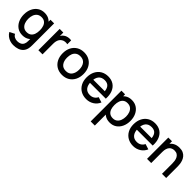

<svg xmlns="http://www.w3.org/2000/svg" viewBox="268 -1872 3444 3444"><g transform="rotate(45 1990.0 -150.0)"><path d="M292.5 255Q249 255 208.2 241.5Q167.5 228 134 201.8Q100.5 175.5 78.5 137L175 88Q192.5 122.5 225 138.5Q257.5 154.5 293.5 154.5Q338 154.5 369.5 138.8Q401 123 417.2 91.5Q433.5 60 433 13.5V-137.5H445.5V-540H538V14.5Q538 36 536.5 55.5Q535 75 531 94.5Q519.5 149 487.2 184.5Q455 220 405.2 237.5Q355.5 255 292.5 255ZM284.5 15Q209 15 154.2 -22.5Q99.5 -60 69.8 -124.8Q40 -189.5 40 -270.5Q40 -352 70 -416.2Q100 -480.5 155.2 -517.8Q210.5 -555 286.5 -555Q363 -555 415.2 -517.8Q467.5 -480.5 494.2 -416Q521 -351.5 521 -270.5Q521 -189.5 494 -125Q467 -60.5 414.5 -22.8Q362 15 284.5 15ZM299 -79.5Q350.5 -79.5 383 -104Q415.5 -128.5 430.5 -171.5Q445.5 -214.5 445.5 -270.5Q445.5 -326.5 430.2 -369.5Q415 -412.5 383.2 -436.5Q351.5 -460.5 302.5 -460.5Q250.5 -460.5 217 -435Q183.5 -409.5 167.2 -366.5Q151 -323.5 151 -270.5Q151 -217 167.2 -173.8Q183.5 -130.5 216.2 -105Q249 -79.5 299 -79.5Z M678 0V-540H771V-409L758 -426Q768 -452 784 -473.8Q800 -495.5 821 -509.5Q841.5 -524.5 866.8 -532.8Q892 -541 918.5 -542.8Q945 -544.5 969.5 -540V-442Q943 -449 910.8 -446Q878.5 -443 851.5 -425.5Q826 -409 811.2 -385.5Q796.5 -362 790 -333.2Q783.5 -304.5 783.5 -272.5V0Z M1289 15Q1208 15 1148.5 -21.5Q1089 -58 1056.8 -122.2Q1024.5 -186.5 1024.5 -270.5Q1024.5 -355 1057.5 -419.2Q1090.5 -483.5 1150 -519.2Q1209.5 -555 1289 -555Q1370 -555 1429.5 -518.5Q1489 -482 1521.5 -418Q1554 -354 1554 -270.5Q1554 -186 1521.2 -121.8Q1488.5 -57.5 1429 -21.2Q1369.5 15 1289 15ZM1289 -83.5Q1366.5 -83.5 1404.8 -135.8Q1443 -188 1443 -270.5Q1443 -355 1404.2 -405.8Q1365.5 -456.5 1289 -456.5Q1236.5 -456.5 1202.5 -432.8Q1168.5 -409 1152 -367.2Q1135.5 -325.5 1135.5 -270.5Q1135.5 -185.5 1174.5 -134.5Q1213.5 -83.5 1289 -83.5Z M1903.5 15Q1823 15 1762.2 -20.2Q1701.5 -55.5 1667.8 -118.8Q1634 -182 1634 -265.5Q1634 -354 1667.2 -419Q1700.5 -484 1760 -519.5Q1819.5 -555 1898.5 -555Q1981 -555 2039 -516.8Q2097 -478.5 2125.8 -408Q2154.5 -337.5 2148.5 -240.5H2044V-278.5Q2043 -372.5 2008.2 -417.5Q1973.5 -462.5 1902.5 -462.5Q1824 -462.5 1784.5 -413Q1745 -363.5 1745 -270Q1745 -181 1784.5 -132.2Q1824 -83.5 1898.5 -83.5Q1947.5 -83.5 1983.2 -105.8Q2019 -128 2039 -169.5L2141.5 -137Q2110 -64.5 2046 -24.8Q1982 15 1903.5 15ZM1711 -240.5V-322H2096.5V-240.5Z M2499 15Q2421.5 15 2369 -22.8Q2316.5 -60.5 2289.5 -125Q2262.5 -189.5 2262.5 -270.5Q2262.5 -351.5 2289.2 -416Q2316 -480.5 2368.2 -517.8Q2420.5 -555 2497 -555Q2573 -555 2628.2 -517.8Q2683.5 -480.5 2713.5 -416.2Q2743.5 -352 2743.5 -270.5Q2743.5 -189.5 2713.8 -124.8Q2684 -60 2629.2 -22.5Q2574.5 15 2499 15ZM2245 240V-540H2338V-151.5H2350V240ZM2484.5 -79.5Q2534.5 -79.5 2567.2 -105Q2600 -130.5 2616.2 -173.8Q2632.5 -217 2632.5 -270.5Q2632.5 -323.5 2616.2 -366.5Q2600 -409.5 2566.5 -435Q2533 -460.5 2481 -460.5Q2432 -460.5 2400.2 -436.5Q2368.5 -412.5 2353.2 -369.5Q2338 -326.5 2338 -270.5Q2338 -214.5 2353 -171.5Q2368 -128.5 2400.5 -104Q2433 -79.5 2484.5 -79.5Z M3093 15Q3012.5 15 2951.8 -20.2Q2891 -55.5 2857.2 -118.8Q2823.5 -182 2823.5 -265.5Q2823.5 -354 2856.8 -419Q2890 -484 2949.5 -519.5Q3009 -555 3088 -555Q3170.5 -555 3228.5 -516.8Q3286.5 -478.5 3315.2 -408Q3344 -337.5 3338 -240.5H3233.5V-278.5Q3232.5 -372.5 3197.8 -417.5Q3163 -462.5 3092 -462.5Q3013.5 -462.5 2974 -413Q2934.5 -363.5 2934.5 -270Q2934.5 -181 2974 -132.2Q3013.5 -83.5 3088 -83.5Q3137 -83.5 3172.8 -105.8Q3208.5 -128 3228.5 -169.5L3331 -137Q3299.5 -64.5 3235.5 -24.8Q3171.5 15 3093 15ZM2900.5 -240.5V-322H3286V-240.5Z M3814 0V-265.5Q3814 -297 3808.8 -330.2Q3803.5 -363.5 3788.8 -392Q3774 -420.5 3747.2 -438Q3720.5 -455.5 3677.5 -455.5Q3649.5 -455.5 3624.5 -446.2Q3599.5 -437 3580.8 -416.5Q3562 -396 3551.2 -362.5Q3540.5 -329 3540.5 -281L3475.5 -305.5Q3475.5 -379 3503 -435.2Q3530.5 -491.5 3582 -523Q3633.5 -554.5 3706.5 -554.5Q3762.5 -554.5 3800.5 -536.5Q3838.5 -518.5 3862.2 -489.2Q3886 -460 3898.5 -425.5Q3911 -391 3915.5 -358Q3920 -325 3920 -300V0ZM3434.5 0V-540H3528V-384H3540.5V0Z"/></g></svg>

Font: Manrope ExtraLight SemiBold
Style: Regular
Weight: 600
Version: Version 4.504